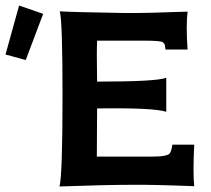

<svg xmlns="http://www.w3.org/2000/svg" viewBox="-135 -670 762 694"><path d="M-66 -650 21 -620 -42 -453 -115 -473ZM567 3Q412 -3 341 -2Q250 -2 80 4Q91 -37 91 -324Q91 -596 81 -629Q131 -626 316 -623Q386 -622 543 -628Q537 -577 543 -491H463L461 -507Q461 -510 455 -516Q451 -523 391 -523H216Q214 -485 216 -375Q433 -375 466 -389V-266Q419 -281 216 -278L215 -104H416Q470 -104 479 -116Q485 -125 488 -147H567Q562 -45 567 3Z"/></svg>

Font: GFS Neohellenic Rg
Style: Bold
Weight: 700
Designer: Designed by Takis Katsoulidis and George D. Matthiopoulos.
Foundry: Designed by Takis Katsoulidis and George D. Matthiopoulos.
Version: Version 1.0